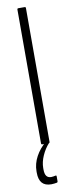

<svg xmlns="http://www.w3.org/2000/svg" viewBox="-96 -685 349 910"><g transform="rotate(-10 79.0 -230.5)"><path d="M64 0Q59 0 59 -6V-649Q59 -655 64 -655H95Q100 -655 100 -649V-6Q100 0 95 0ZM74 194Q44 194 29.5 177.5Q15 161 15 128V121Q15 85 33.5 50.5Q52 16 87 -13L96 -6L97 -1Q76 22 62.5 52.5Q49 83 49 111V118Q49 140 56.5 150Q64 160 79 160Q84 160 89.5 159Q95 158 100 157Q105 156 105 161V185Q105 190 101 191Q95 192 88 193Q81 194 74 194Z"/></g></svg>

Font: Sofia Sans Extra Condensed Light
Style: Regular
Weight: 300
Designer: Botio Nikoltchev, Ani Petrova
Foundry: lettersoup
Version: Version 4.101